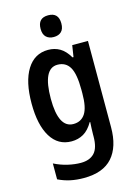

<svg xmlns="http://www.w3.org/2000/svg" viewBox="-144 -879 816 1144"><g transform="rotate(-15 264.0 -307.0)"><path d="M217 -604Q257 -604 289 -585.5Q321 -567 347 -523H353L364 -594H461V-62Q461 59 403.5 124Q346 189 227 189Q183 189 145 181Q107 173 70 155V57Q112 78 154 87.5Q196 97 233 97Q288 97 317 66Q346 35 346 -36V-48Q346 -65 347 -86Q348 -107 349 -124H346Q320 -79 287 -60Q254 -41 213 -41Q130 -41 85 -114.5Q40 -188 40 -320Q40 -455 86.5 -529.5Q133 -604 217 -604ZM248 -504Q158 -504 158 -318Q158 -138 250 -138Q298 -138 323 -176Q348 -214 348 -301V-323Q348 -421 323.5 -462.5Q299 -504 248 -504ZM271 -803Q335 -803 335 -736Q335 -702 318 -685.5Q301 -669 271 -669Q242 -669 224.5 -685.5Q207 -702 207 -736Q207 -803 271 -803Z"/></g></svg>

Font: Noto Sans Tamil UI Condensed SemiBold
Style: Regular
Weight: 600
Width: 3
Designer: Jelle Bosma - Monotype Design Team
Foundry: Monotype Imaging Inc.
Version: Version 2.004; ttfautohint (v1.8.4.7-5d5b)